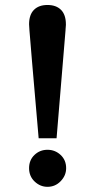

<svg xmlns="http://www.w3.org/2000/svg" viewBox="-20 -719 378 764"><path d="M243.2 -49.8Q243.2 -20.5 221.4 2Q199.7 24.4 168.9 24.4Q140.1 24.4 117.9 3.4Q95.7 -17.6 95.7 -49.8Q95.7 -82 117.2 -102.5Q138.7 -123 168.9 -123Q199.2 -123 221.2 -102.5Q243.2 -82 243.2 -49.8ZM242.2 -622.1Q242.2 -621.1 242.2 -619.4Q242.2 -617.7 241.9 -615.5Q241.7 -613.3 241.5 -610.1Q241.2 -606.9 241 -604.2Q240.7 -601.6 240.7 -597.7L205.1 -168.9H133.8L107.4 -474.6Q103.5 -516.6 101.6 -544.9L97.2 -597.7Q95.7 -618.7 95.7 -622.1Q95.7 -660.2 115 -679.7Q134.3 -699.2 168.9 -699.2Q203.6 -699.2 222.9 -679.7Q242.2 -660.2 242.2 -622.1Z"/></svg>

Font: TAML ThiruValluvar
Style: Bold
Weight: 400
Version: Version 0.271; dev 7ad24fM